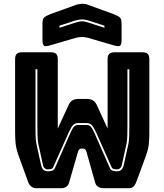

<svg xmlns="http://www.w3.org/2000/svg" viewBox="-20 -997 871 1017"><path d="M439 -345H394Q378 -345 368 -335.5Q358 -326 345 -298L263 -114Q259 -104 251 -102Q243 -100 236 -100H231Q223 -100 216 -106.5Q209 -113 208 -121L183 -235Q179 -254 178.5 -284Q178 -314 178 -336V-630H168V-335Q168 -313 168.5 -283Q169 -253 173 -234L198 -121Q202 -105 210.5 -97.5Q219 -90 231 -90H238Q247 -90 257 -93.5Q267 -97 271 -107L353 -293Q365 -320 373.5 -327.5Q382 -335 394 -335H439Q451 -335 459.5 -327.5Q468 -320 480 -293L562 -107Q566 -97 576 -93.5Q586 -90 595 -90H602Q614 -90 622.5 -97.5Q631 -105 635 -121L660 -234Q664 -253 664.5 -283Q665 -313 665 -335V-630H655V-336Q655 -314 654.5 -284Q654 -254 650 -235L625 -121Q624 -113 617 -106.5Q610 -100 602 -100H597Q590 -100 582 -102Q574 -104 570 -114L488 -298Q475 -326 465 -335.5Q455 -345 439 -345ZM586 -720H735Q754 -720 762.5 -711.5Q771 -703 771 -684V-296Q771 -264 768.5 -236.5Q766 -209 753 -172L703 -36Q698 -21 688.5 -10.5Q679 0 663 0H530Q514 0 501 -7Q488 -14 484 -30L438 -193Q435 -203 430.5 -206.5Q426 -210 420 -210H411Q405 -210 400.5 -206.5Q396 -203 393 -193L346 -30Q342 -15 331 -7.5Q320 0 304 0H172Q156 0 144.5 -10Q133 -20 128 -36L78 -174Q65 -211 62.5 -238.5Q60 -266 60 -298V-684Q60 -703 68.5 -711.5Q77 -720 96 -720H250Q269 -720 277.5 -711.5Q286 -703 286 -684V-316L344 -442Q352 -459 365 -466Q378 -473 397 -473H439Q458 -473 471 -466Q484 -459 492 -442L550 -316V-684Q550 -703 558.5 -711.5Q567 -720 586 -720ZM383 -797 246 -757Q221 -749 213 -755Q205 -761 205 -788V-869Q205 -896 213.5 -904Q222 -912 246 -922L374 -968Q383 -972 393.5 -974Q404 -976 413 -977Q422 -977 430 -976Q438 -975 445 -972L582 -922Q607 -912 615.5 -904Q624 -896 624 -869V-788Q624 -761 616 -755Q608 -749 582 -757L445 -797Q428 -801 414 -801Q400 -801 383 -797ZM533 -850V-861L450 -888Q441 -890 433 -892Q425 -894 414 -894Q403 -894 395 -892Q387 -890 378 -888L295 -861V-850L382 -878Q389 -880 396.5 -882Q404 -884 414 -884Q424 -884 431.5 -882Q439 -880 446 -878Z"/></svg>

Font: Bungee Inline
Style: Regular
Weight: 400
Designer: David Jonathan Ross
Foundry: David Jonathan Ross
Version: Version 1.001;PS 1.0;hotconv 1.0.72;makeotf.lib2.5.5900